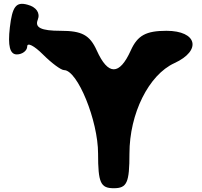

<svg xmlns="http://www.w3.org/2000/svg" viewBox="-20 -1046 1068 1016"><path d="M32 -900C21 -804 32 -758 69 -758C98 -758 124 -778 124 -800C124 -823 161 -804 207 -758C253 -712 303 -675 319 -675C390 -675 499 -408 499 -233C499 -79 512 -50 582 -50C652 -50 665 -79 665 -233C665 -445 767 -650 903 -712C1049 -779 1023 -883 861 -883C753 -883 708 -859 672 -779C612 -646 552 -646 492 -779C455 -861 413 -883 301 -883C197 -883 163 -900 180 -942C194 -977 172 -1009 126 -1021C65 -1038 45 -1012 32 -900Z"/></svg>

Font: Hussar Skorodowane
Style: Bold
Weight: 700
Foundry: Cannot Into Space Fonts
Version: Version 0.892